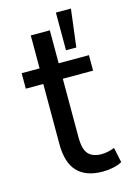

<svg xmlns="http://www.w3.org/2000/svg" viewBox="-111 -761 562 827"><g transform="rotate(-15 170.0 -348.0)"><path d="M243 9Q168 9 130 -31Q92 -71 92 -154V-422H14V-491H94V-638H179V-491H314V-422H179V-161Q179 -107 198.5 -86Q218 -65 257 -65Q272 -65 287 -68.5Q302 -72 315 -77L329 -10Q313 -1 290 4Q267 9 243 9ZM224 -537V-705H291L270 -537Z"/></g></svg>

Font: Nunito Sans 10pt Condensed Medium
Style: Regular
Weight: 500
Width: 3
Designer: Vernon Adams
Foundry: Vernon Adams
Version: Version 3.101;gftools[0.9.27]